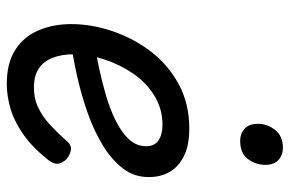

<svg xmlns="http://www.w3.org/2000/svg" viewBox="-164 -671 854 566"><g transform="rotate(90 263.0 -388.0)"><path d="M227 19Q166 19 127 -6Q88 -31 69.5 -74.5Q51 -118 51 -171Q51 -230 71.5 -291.5Q92 -353 131 -404.5Q170 -456 227.5 -487.5Q285 -519 359 -519Q407 -519 438.5 -504Q470 -489 486 -462.5Q502 -436 502 -399Q502 -357 477 -324Q452 -291 410 -265Q368 -239 314.5 -220Q261 -201 205 -188.5Q149 -176 96 -168L103 -238Q137 -244 178 -252.5Q219 -261 260 -273Q301 -285 335.5 -302Q370 -319 390.5 -341Q411 -363 411 -392Q411 -417 393.5 -428.5Q376 -440 348 -440Q301 -440 262 -416Q223 -392 196.5 -353Q170 -314 155 -268Q140 -222 140 -178Q140 -143 150.5 -116Q161 -89 182.5 -75Q204 -61 238 -61Q272 -61 299 -74.5Q326 -88 350 -110.5Q374 -133 397 -159Q409 -173 424.5 -169.5Q440 -166 451 -155Q461 -144 462.5 -132Q464 -120 453 -105Q416 -58 378 -31Q340 -4 302 7.5Q264 19 227 19ZM395 -669Q374 -669 359.5 -682Q345 -695 345 -722Q345 -749 363 -772Q381 -795 416 -795Q437 -795 451.5 -782Q466 -769 466 -743Q466 -715 449 -692Q432 -669 395 -669Z"/></g></svg>

Font: Playwrite AU NSW
Style: Regular
Weight: 400
Designer: Veronika Burian, José Scaglione
Foundry: TypeTogether
Version: Version 1.002